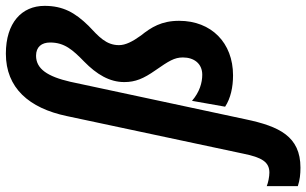

<svg xmlns="http://www.w3.org/2000/svg" viewBox="-345 -590 1045 655"><g transform="rotate(-90 177.5 -262.5)"><path d="M-67 240C40 240 74 167 98 53L226 -545C244 -623 270 -662 315 -662C345 -662 360 -643 360 -614C360 -565 335 -537 295 -498C251 -455 225 -411 225 -361C225 -323 237 -295 265 -255C297 -209 309 -190 309 -161C309 -123 288 -95 250 -95C223 -95 191 -104 161 -130L141 -17C170 2 208 10 248 10C359 10 434 -64 434 -174C434 -234 412 -269 384 -304C363 -333 351 -357 351 -379C351 -423 380 -448 417 -483C462 -529 485 -570 485 -633C485 -711 427 -765 322 -765C205 -765 136 -686 109 -557L-19 44C-32 109 -48 134 -84 134C-97 134 -118 130 -130 125V231C-109 238 -89 240 -67 240Z"/></g></svg>

Font: Noto Sans ExtraCondensed
Style: Bold Italic
Weight: 700
Width: 2
Italic angle: -12°
Designer: Monotype Design Team
Foundry: Monotype Imaging Inc.
Version: Version 2.013